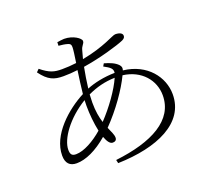

<svg xmlns="http://www.w3.org/2000/svg" viewBox="-136 -954 1272 1165"><g transform="rotate(-20 500.0 -371.5)"><path d="M162 -647C209 -583 246 -570 306 -570C336 -570 368 -572 398 -576C391 -528 384 -476 379 -428C269 -371 133 -253 133 -120C133 -70 157 -46 201 -46C260 -46 332 -79 405 -142C417 -110 431 -89 449 -89C463 -89 475 -95 475 -112C475 -132 463 -153 450 -184C534 -270 607 -375 644 -453C762 -438 832 -353 832 -256C832 -95 672 -11 432 17L437 39C692 32 891 -55 891 -241C891 -352 808 -463 656 -480C661 -495 659 -505 648 -517C628 -538 597 -550 562 -560L552 -543C591 -522 608 -510 604 -483C535 -482 470 -468 421 -448C426 -492 434 -539 442 -581C552 -598 673 -634 714 -652C730 -660 733 -667 733 -677C733 -691 717 -702 687 -702C668 -702 597 -654 452 -627L465 -675C473 -710 490 -711 490 -731C490 -748 444 -782 386 -782C376 -782 357 -779 341 -777L340 -754C361 -752 380 -750 399 -744C413 -739 417 -734 417 -717C417 -701 412 -665 405 -619C374 -615 342 -613 312 -613C263 -613 233 -620 179 -664ZM594 -455C565 -388 499 -296 434 -228C423 -261 415 -304 415 -360L417 -412C475 -439 529 -453 594 -455ZM392 -187C336 -138 267 -99 216 -99C190 -99 180 -110 180 -140C180 -210 257 -318 376 -390L375 -353C375 -300 381 -238 392 -187Z"/></g></svg>

Font: Noto Serif CJK HK Light
Style: Regular
Weight: 300
Designer: Ryoko NISHIZUKA 西塚涼子 (kana & ideographs); Frank Grießhammer (Latin, Greek & Cyrillic); Wenlong ZHANG 张文龙 (bopomofo); San
Foundry: Adobe
Version: Version 2.001;hotconv 1.1.0;makeotfexe 2.6.0